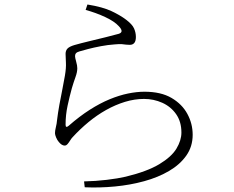

<svg xmlns="http://www.w3.org/2000/svg" viewBox="-20 -793 1040 852"><path d="M360 -749 368 -773Q436 -762 475 -743.5Q514 -725 539 -706Q567 -685 575 -666.5Q583 -648 583 -629Q583 -611 576 -602.5Q569 -594 556 -594Q545 -594 538.5 -595Q532 -596 521.5 -597Q511 -598 489 -596Q459 -594 427.5 -588Q396 -582 371 -575.5Q346 -569 333 -565Q322 -562 317.5 -557Q313 -552 313 -544Q313 -537 318 -519.5Q323 -502 323 -490Q323 -473 315 -451Q307 -429 299 -402Q289 -366 280 -324.5Q271 -283 271 -240Q271 -223 285 -235Q333 -277 378.5 -306Q424 -335 466.5 -352.5Q509 -370 548 -378Q587 -386 621 -386Q694 -386 741 -358.5Q788 -331 811.5 -287.5Q835 -244 835 -195Q835 -143 807 -103Q779 -63 730.5 -34.5Q682 -6 620 11Q558 28 490 34.5Q422 41 356 38L353 12Q404 11 454 5Q504 -1 538 -9Q633 -32 687 -64.5Q741 -97 763 -133.5Q785 -170 785 -205Q785 -253 761.5 -286.5Q738 -320 700 -337Q662 -354 619 -354Q577 -354 534.5 -341Q492 -328 451 -305Q410 -282 372.5 -251Q335 -220 302 -184Q297 -179 291.5 -170Q286 -161 280 -154Q274 -147 267 -147Q254 -147 241 -163Q234 -171 229 -183Q224 -195 224 -202Q224 -213 228 -229Q232 -245 233 -259Q237 -292 243.5 -328Q250 -364 257 -398Q264 -432 268 -457Q274 -492 272.5 -515.5Q271 -539 271 -554Q271 -568 279 -577Q287 -586 310 -593Q338 -601 375.5 -610Q413 -619 449.5 -628Q486 -637 507 -643Q532 -651 507 -677Q488 -698 447.5 -717Q407 -736 360 -749Z"/></svg>

Font: Noto Serif TC
Style: Regular
Weight: 200
Designer: Ryoko NISHIZUKA 西塚涼子 (kana & ideographs); Frank Grießhammer (Latin, Greek & Cyrillic); Wenlong ZHANG 张文龙 (bopomofo); San
Foundry: Adobe
Version: Version 2.001;hotconv 1.1.0;makeotfexe 2.6.0